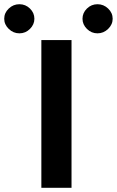

<svg xmlns="http://www.w3.org/2000/svg" viewBox="-117 -890 554 910"><path d="M-97 -801Q-97 -829 -75.5 -849.5Q-54 -870 -25 -870Q4 -870 25 -849.5Q46 -829 46 -801Q46 -774 25 -753Q4 -732 -25 -732Q-54 -732 -75.5 -753Q-97 -774 -97 -801ZM274 -801Q274 -829 295 -849.5Q316 -870 345 -870Q374 -870 395.5 -849.5Q417 -829 417 -801Q417 -774 395.5 -753Q374 -732 345 -732Q316 -732 295 -753Q274 -774 274 -801ZM79 -700H222V0H79Z"/></svg>

Font: LilGrotesk Bold
Style: Regular
Weight: 700
Designer: BSozoo
Foundry: BSozoo
Version: Version 1.001;PS 001.001;hotconv 1.0.70;makeotf.lib2.5.58329